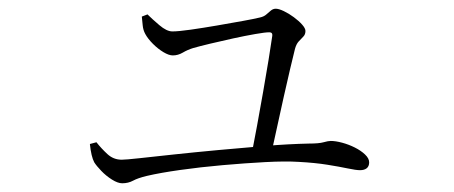

<svg xmlns="http://www.w3.org/2000/svg" viewBox="-20 -468 1040 440"><path d="M576 -428Q585 -430 590.5 -435Q596 -440 601 -444Q606 -448 612 -448Q619 -448 630.5 -442.5Q642 -437 653.5 -428.5Q665 -420 672.5 -411.5Q680 -403 680 -397Q680 -389 675 -384Q670 -379 664.5 -373Q659 -367 656 -356Q652 -340 645 -310.5Q638 -281 630 -245Q622 -209 614.5 -174.5Q607 -140 601 -113L556 -111Q562 -141 569 -179.5Q576 -218 583 -257.5Q590 -297 595.5 -331Q601 -365 604 -386Q605 -394 597 -394Q588 -394 565 -390Q542 -386 514.5 -380Q487 -374 462 -368Q437 -362 423 -358Q410 -354 399 -347.5Q388 -341 376 -341Q367 -341 354.5 -348.5Q342 -356 330.5 -367.5Q319 -379 313 -390Q308 -399 307 -410Q306 -421 305 -430L318 -435Q328 -425 345 -410.5Q362 -396 375 -396Q389 -396 417 -400Q445 -404 477 -409.5Q509 -415 536.5 -420Q564 -425 576 -428ZM186 -138 201 -142Q212 -128 226 -115Q240 -102 259 -102Q268 -102 300 -105.5Q332 -109 378.5 -114Q425 -119 479 -124Q533 -129 587 -133.5Q641 -138 688 -139Q711 -139 721.5 -142Q732 -145 738 -145Q749 -145 764 -141Q779 -137 793 -130Q807 -123 816.5 -114Q826 -105 826 -96Q826 -87 820.5 -82.5Q815 -78 805 -78Q796 -78 777 -82Q758 -86 730 -90.5Q702 -95 665 -97Q634 -99 587.5 -96.5Q541 -94 490 -89.5Q439 -85 393 -78.5Q347 -72 317 -65Q296 -60 285 -54Q274 -48 260 -48Q250 -48 236.5 -56.5Q223 -65 212 -76.5Q201 -88 196 -96Q189 -109 186 -138Z"/></svg>

Font: Source Han Serif JP VF
Style: Regular
Weight: 250
Designer: Ryoko NISHIZUKA 西塚涼子 (kana & ideographs); Frank Grießhammer (Latin, Greek & Cyrillic); Wenlong ZHANG 张文龙 (bopomofo); San
Foundry: Adobe
Version: Version 2.001;hotconv 1.1.0;makeotfexe 2.6.0